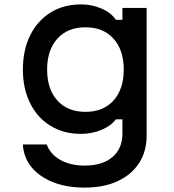

<svg xmlns="http://www.w3.org/2000/svg" viewBox="-20 -636 790 872"><path d="M646 -20Q646 51 612 104Q578 157 515 186.5Q452 216 364 216Q283 216 221 191.5Q159 167 123 123Q87 79 84 20H192Q209 65 254.5 90.5Q300 116 364 116Q445 116 490.5 77.5Q536 39 536 -30V-94H506Q484 -64 440.5 -46Q397 -28 348 -28Q269 -28 209.5 -64.5Q150 -101 117 -167Q84 -233 84 -320Q84 -409 117 -475.5Q150 -542 209.5 -579Q269 -616 348 -616Q398 -616 441.5 -597Q485 -578 506 -546H536V-600H646ZM194 -320Q194 -231 240.5 -179.5Q287 -128 368 -128Q449 -128 495.5 -179.5Q542 -231 542 -320Q542 -409 495.5 -460.5Q449 -512 368 -512Q287 -512 240.5 -460.5Q194 -409 194 -320Z"/></svg>

Font: Martian Mono SemiExpanded
Style: Regular
Weight: 400
Width: 6
Monospace: yes
Designer: Roman Shamin
Foundry: Evil Martians
Version: Version 1.000